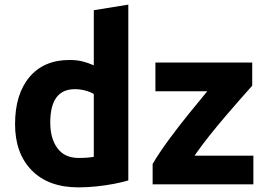

<svg xmlns="http://www.w3.org/2000/svg" viewBox="-20 -796 1144 829"><path d="M319 13Q189 13 117 -60.5Q45 -134 45 -260Q45 -389 107 -463Q169 -537 280 -537Q311 -537 335.5 -531Q360 -525 385 -514V-752L534 -776V-17Q508 -9 471 -2Q434 5 394.5 9Q355 13 319 13ZM320 -114Q360 -114 385 -119V-390Q371 -399 348.5 -405Q326 -411 303 -411Q197 -411 197 -267Q197 -198 228 -156Q259 -114 320 -114ZM639 0V-88Q667 -136 709 -193Q751 -250 795.5 -305Q840 -360 875 -402H651V-526H1069V-426Q1051 -406 1021 -372Q991 -338 955.5 -296.5Q920 -255 884.5 -210.5Q849 -166 820 -124H1074V0Z"/></svg>

Font: Ubuntu Sans ExtraBold
Style: Regular
Weight: 800
Designer: Dalton Maag Ltd
Foundry: Dalton Maag Ltd
Version: Version 1.006; ttfautohint (v1.8.4.7-5d5b)